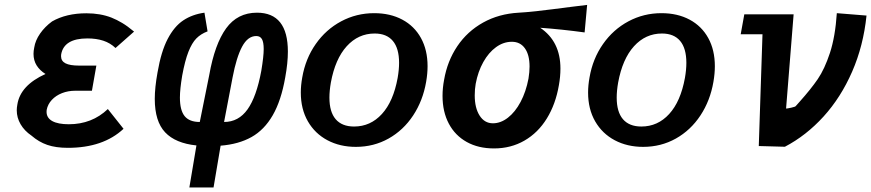

<svg xmlns="http://www.w3.org/2000/svg" viewBox="-20 -610 3640 802"><path d="M111.5 -43.5Q82 -63.5 66 -91Q50 -118.5 50 -149.5Q50 -160 52.5 -173.5Q65 -253.5 170 -301Q146.5 -315.5 133.2 -336.5Q120 -357.5 120 -385Q120 -397.5 123 -411.5Q127.5 -441 147.5 -469.8Q167.5 -498.5 197.5 -520.5Q257 -554.5 341 -554.5Q399 -554.5 445.5 -536.5Q468 -527.5 490.2 -514.2Q512.5 -501 540 -478L462.5 -409.5Q440.5 -430.5 411.5 -440Q382.5 -449.5 345 -449.5Q247.5 -449.5 235.5 -383Q235 -380.5 235 -375.5Q235 -355 253.5 -345.5Q272 -336 310.5 -336H382.5L364 -231H294.5Q264.5 -231 239 -221Q213.5 -211 196.5 -192.8Q179.5 -174.5 175 -151Q174.5 -148 174.5 -143Q174.5 -117.5 198.5 -104.2Q222.5 -91 267.5 -91Q364 -91 430.5 -154.5L496 -72Q411 7.5 263.5 7.5Q213 7.5 177.5 -4.8Q142 -17 111.5 -43.5Z M800.5 -2.5Q713 -11.5 669.8 -57.2Q626.5 -103 626.5 -197Q626.5 -244 638 -307.5Q653 -395 680.5 -447.5Q708 -500 745.8 -525Q783.5 -550 834 -557L847 -479Q819 -468.5 800.2 -449.5Q781.5 -430.5 767 -393.5Q752.5 -356.5 741 -294Q731.5 -237 731.5 -202.5Q731.5 -149.5 751.2 -125Q771 -100.5 814.5 -100.5L854 -296.5Q877 -426 924.5 -491.5Q972 -557 1053.5 -557Q1182.5 -557 1182.5 -394.5Q1182.5 -347 1171.5 -287Q1154.5 -189.5 1119.2 -128.5Q1084 -67.5 1030.5 -37.5Q977 -7.5 901.5 -1.5L872 173H771ZM1071.5 -314.5Q1081.5 -374.5 1081.5 -405Q1081.5 -434 1074 -446.8Q1066.5 -459.5 1050.5 -459.5Q1015 -459.5 991.2 -415Q967.5 -370.5 951.5 -286.5L916 -100.5Q976.5 -100.5 1014 -153.2Q1051.5 -206 1071.5 -314.5Z M1236.5 -223.5Q1236.5 -253.5 1242.5 -286.5Q1256 -365 1298.8 -426Q1341.5 -487 1405.2 -521Q1469 -555 1543 -555Q1610 -555 1660.5 -528Q1711 -501 1738.5 -451Q1766 -401 1766 -333.5Q1766 -302.5 1760 -268Q1746.5 -189.5 1705.8 -127.8Q1665 -66 1603 -31.2Q1541 3.5 1466.5 3.5Q1400 3.5 1347.8 -24.2Q1295.5 -52 1266 -103.2Q1236.5 -154.5 1236.5 -223.5ZM1641 -284.5Q1647 -319 1647 -347.5Q1647 -408 1621 -439Q1595 -470 1545 -470Q1476.5 -470 1428.2 -416.8Q1380 -363.5 1362 -265Q1356 -230.5 1356 -202.5Q1356 -142.5 1382.2 -112Q1408.5 -81.5 1459 -81.5Q1527.5 -81.5 1575.2 -133.8Q1623 -186 1641 -284.5Z M1828.5 -209.5Q1828.5 -242.5 1835 -276.5Q1848.5 -355 1890.2 -417Q1932 -479 1998 -515.8Q2064 -552.5 2147 -557Q2196.5 -559 2367 -581.5L2432.5 -589.5L2422 -474.5Q2327.5 -487.5 2236.5 -494Q2321 -437 2321 -323.5Q2321 -290 2314.5 -254Q2301 -175 2264.2 -115.2Q2227.5 -55.5 2170.8 -22.8Q2114 10 2043.5 10Q1978 10 1929.5 -17Q1881 -44 1854.8 -93.5Q1828.5 -143 1828.5 -209.5ZM2187.5 -281.5Q2192 -309.5 2192 -332Q2192 -381 2172.5 -408.2Q2153 -435.5 2118 -435.5Q2083 -435.5 2052 -413Q2021 -390.5 1998.8 -350.8Q1976.5 -311 1967 -260Q1963 -237.5 1963 -211.5Q1963 -159 1983.5 -127Q2004 -95 2039 -95Q2071.5 -95 2101.8 -118.5Q2132 -142 2154.5 -184.2Q2177 -226.5 2187.5 -281.5Z M2436.5 -223.5Q2436.5 -253.5 2442.5 -286.5Q2456 -365 2498.8 -426Q2541.5 -487 2605.2 -521Q2669 -555 2743 -555Q2810 -555 2860.5 -528Q2911 -501 2938.5 -451Q2966 -401 2966 -333.5Q2966 -302.5 2960 -268Q2946.5 -189.5 2905.8 -127.8Q2865 -66 2803 -31.2Q2741 3.5 2666.5 3.5Q2600 3.5 2547.8 -24.2Q2495.5 -52 2466 -103.2Q2436.5 -154.5 2436.5 -223.5ZM2841 -284.5Q2847 -319 2847 -347.5Q2847 -408 2821 -439Q2795 -470 2745 -470Q2676.5 -470 2628.2 -416.8Q2580 -363.5 2562 -265Q2556 -230.5 2556 -202.5Q2556 -142.5 2582.2 -112Q2608.5 -81.5 2659 -81.5Q2727.5 -81.5 2775.2 -133.8Q2823 -186 2841 -284.5Z M3165 -467H3074L3089 -550H3295L3263.5 -156.5Q3268 -156.5 3285.2 -160.2Q3302.5 -164 3304 -167L3320.5 -185.5Q3367 -237.5 3395.8 -279.5Q3424.5 -321.5 3446.8 -389.2Q3469 -457 3475.5 -555L3599.5 -545Q3586.5 -418.5 3539.5 -310.8Q3492.5 -203 3420 -123.2Q3347.5 -43.5 3258.5 3L3149.5 0Z"/></svg>

Font: JuliaMono ExtraBold
Style: Italic
Weight: 800
Italic angle: -9°
Monospace: yes
Designer: cormullion
Foundry: corm
Version: Version 0.057; ttfautohint (v1.8.4)